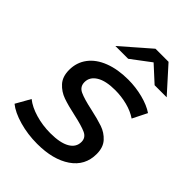

<svg xmlns="http://www.w3.org/2000/svg" viewBox="-228 -838 945 945"><g transform="rotate(45 244.5 -365.5)"><path d="M-12 -55 31 -131Q62 -106 111.5 -91.5Q161 -77 215 -77Q283 -77 318.5 -97.5Q354 -118 354 -155Q354 -185 325.5 -198Q297 -211 237 -224Q181 -236 145.5 -248.5Q110 -261 85 -288.5Q60 -316 60 -363Q60 -415 89.5 -454Q119 -493 173.5 -514Q228 -535 300 -535Q353 -535 403 -522Q453 -509 485 -487L447 -411Q416 -432 375 -442.5Q334 -453 291 -453Q226 -453 191 -431.5Q156 -410 156 -374Q156 -342 185 -328.5Q214 -315 275 -302Q330 -290 365 -278Q400 -266 424.5 -239Q449 -212 449 -166Q449 -85 382.5 -39.5Q316 6 206 6Q140 6 80.5 -11Q21 -28 -12 -55ZM411 -607 328 -683 227 -607H138L287 -737H378L495 -607Z"/></g></svg>

Font: Idrija
Style: Italic
Weight: 500
Italic angle: -11.3°
Designer: Julieta Ulanovsky
Foundry: Julieta Ulanovsky
Version: Version 7.200